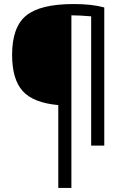

<svg xmlns="http://www.w3.org/2000/svg" viewBox="-20 -722 633 952"><path d="M346 -702Q436 -702 497 -685V0H432V-641Q375 -646 334 -646V210H269V-201Q146 -212 93 -270Q40 -328 40 -450Q40 -588 110 -645Q180 -702 346 -702Z"/></svg>

Font: Exo 2
Style: Regular
Weight: 400
Designer: Natanael Gama
Version: Version 1.001;PS 001.001;hotconv 1.0.70;makeotf.lib2.5.58329